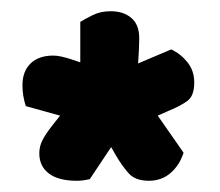

<svg xmlns="http://www.w3.org/2000/svg" viewBox="-20 -669 391 342"><path d="M307 -397Q300 -375 284 -361Q268 -347 245 -347Q221 -347 209 -360.5Q197 -374 186 -393L178 -407L140 -350Q128 -347 117 -347Q84 -347 67 -360Q50 -373 50 -396Q50 -408 55.5 -419Q61 -430 72 -444L87 -463L26 -480Q20 -498 20 -517Q20 -542 34.5 -556Q49 -570 75 -570Q82 -570 90.5 -568Q99 -566 108 -563L123 -558V-630Q131 -635 145 -642Q159 -649 177 -649Q200 -649 214 -637Q228 -625 228 -601Q228 -593 227.5 -581Q227 -569 226 -556L285 -581Q302 -573 314 -558Q326 -543 326 -522Q326 -498 313.5 -489Q301 -480 279 -471L261 -463Z"/></svg>

Font: Baloo Bhai
Style: Regular
Weight: 400
Designer: Supriya Tembe, Noopur Datye and Ek Type
Foundry: Ek Type
Version: Version 1.100;PS 1.000;hotconv 1.0.88;makeotf.lib2.5.647800;